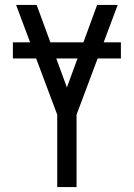

<svg xmlns="http://www.w3.org/2000/svg" viewBox="-20 -755 540 775"><path d="M211 0V-292L45 -735H128L250 -402L372 -735H455L289 -292V0ZM468 -519H32V-584H468Z"/></svg>

Font: Iosevka NFM
Style: Regular
Weight: 400
Monospace: yes
Designer: Belleve Invis
Foundry: Belleve Invis
Version: Version 29.0.4; ttfautohint (v1.8.4);Nerd Fonts 3.3.0